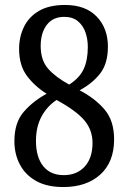

<svg xmlns="http://www.w3.org/2000/svg" viewBox="-20 -744 517 774"><path d="M235 10Q169 10 125.5 -14.5Q82 -39 60 -81Q38 -123 38 -175Q38 -250 76 -293.5Q114 -337 168 -366Q119 -397 88 -439Q57 -481 57 -547Q57 -595 76.5 -635.5Q96 -676 137 -700Q178 -724 242 -724Q325 -724 370 -677Q415 -630 415 -556Q415 -488 384 -448Q353 -408 301 -380Q364 -347 402 -302Q440 -257 440 -182Q440 -91 384.5 -40.5Q329 10 235 10ZM259 -403Q301 -430 317.5 -466Q334 -502 334 -555Q334 -586 324.5 -613.5Q315 -641 294 -658.5Q273 -676 239 -676Q193 -676 168.5 -643.5Q144 -611 144 -559Q144 -501 174 -467Q204 -433 259 -403ZM237 -38Q290 -38 321.5 -72.5Q353 -107 353 -168Q353 -220 320 -259Q287 -298 208 -341Q169 -315 147 -273.5Q125 -232 125 -176Q125 -111 154 -74.5Q183 -38 237 -38Z"/></svg>

Font: Noto Serif Tamil Condensed
Style: Regular
Weight: 400
Width: 3
Designer: Indian Type Foundry, Tom Grace, and the Monotype Design Team
Foundry: Monotype Imaging Inc.
Version: Version 2.004